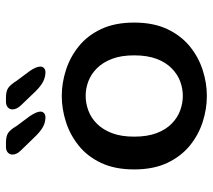

<svg xmlns="http://www.w3.org/2000/svg" viewBox="-56 -664 730 659"><g transform="rotate(-90 309.5 -334.0)"><path d="M310.5 10.5Q265.5 10.5 221 -3.8Q176.5 -18 139.5 -48.2Q102.5 -78.5 80.2 -125.8Q58 -173 58 -239Q58 -305 80.2 -352.2Q102.5 -399.5 139.5 -429.2Q176.5 -459 221 -473.2Q265.5 -487.5 310.5 -487.5Q354.5 -487.5 399 -473.2Q443.5 -459 480.5 -429.2Q517.5 -399.5 539.8 -352.2Q562 -305 562 -239Q562 -173 539.8 -125.8Q517.5 -78.5 480.5 -48.2Q443.5 -18 399 -3.8Q354.5 10.5 310.5 10.5ZM310.5 -72Q336 -72 360.5 -81.2Q385 -90.5 405.2 -110.5Q425.5 -130.5 437.5 -162.2Q449.5 -194 449.5 -239Q449.5 -283.5 437.5 -315Q425.5 -346.5 405.2 -366.8Q385 -387 360.5 -396.2Q336 -405.5 310.5 -405.5Q285 -405.5 260 -396.2Q235 -387 214.8 -366.8Q194.5 -346.5 182.5 -315Q170.5 -283.5 170.5 -239Q170.5 -194 182.5 -162.2Q194.5 -130.5 214.8 -110.5Q235 -90.5 260 -81.2Q285 -72 310.5 -72ZM237.5 -543.5Q220.5 -543.5 205.5 -551.2Q190.5 -559 173.5 -576L123.5 -627.5Q115.5 -635.5 112.2 -642.8Q109 -650 109 -656.5Q109 -666.5 116.2 -672.8Q123.5 -679 135 -679H150.5Q172 -679 183.2 -671.5Q194.5 -664 207.5 -642L241 -597Q256.5 -573.5 256.5 -561Q256.5 -553 251 -548.2Q245.5 -543.5 237.5 -543.5ZM392 -543.5Q375.5 -543.5 360 -551.2Q344.5 -559 327.5 -576L278 -627.5Q264 -642.5 264 -656.5Q264 -666.5 271.2 -672.8Q278.5 -679 290 -679H305Q326.5 -679 337.8 -671.2Q349 -663.5 362.5 -642L396 -597Q411 -575 411 -561Q411 -553 405.5 -548.2Q400 -543.5 392 -543.5Z"/></g></svg>

Font: Sono ExtraLight Monospace Medium
Style: Regular
Weight: 500
Version: Version 2.112